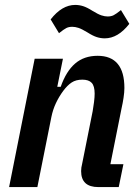

<svg xmlns="http://www.w3.org/2000/svg" viewBox="-20 -761 570 781"><path d="M17 0 121 -522H236L213 -408H227Q249 -471 285.5 -502.5Q322 -534 377 -534Q486 -534 486 -403Q486 -386 482.5 -363Q479 -340 475 -323L429 -93H482L463 0H380Q310 0 310 -65Q310 -72 311 -79.5Q312 -87 314 -94L357 -309Q360 -326 362.5 -346Q365 -366 365 -380Q365 -411 353 -424Q341 -437 315 -437Q289 -437 271.5 -425.5Q254 -414 237 -391Q220 -368 207.5 -341.5Q195 -315 189 -285L132 0ZM406 -605Q390 -605 374 -610Q358 -615 336 -629Q313 -643 299.5 -647.5Q286 -652 274 -652Q260 -652 250 -647Q240 -642 220 -626L186 -682Q232 -741 286 -741Q302 -741 318 -736Q334 -731 356 -717Q379 -703 392.5 -698.5Q406 -694 418 -694Q432 -694 442 -699Q452 -704 472 -720L506 -664Q460 -605 406 -605Z"/></svg>

Font: IBM Plex Sans Condensed SemiBold
Style: Italic
Weight: 600
Width: 3
Italic angle: -11°
Designer: Mike Abbink, Paul van der Laan, Pieter van Rosmalen
Foundry: Bold Monday
Version: Version 1.3